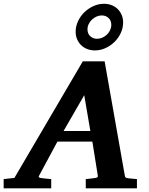

<svg xmlns="http://www.w3.org/2000/svg" viewBox="-73 -1019 808 1039"><path d="M382.8 -503.9 271 -310.1H416ZM391.1 0V-49.8Q398.9 -50.8 407 -51.5Q415 -52.2 421.9 -53.2Q429.7 -54.2 437 -55.2Q446.8 -56.2 452.1 -58.6Q457.5 -61 456.1 -69.8L426.8 -252.9H237.8L139.2 -69.8Q134.3 -62.5 138.2 -59.3Q142.1 -56.2 151.9 -55.2Q159.7 -54.2 168.5 -53.2Q175.8 -52.2 185.1 -51.5Q194.3 -50.8 204.1 -49.8V0H-53.2V-49.8L4.9 -56.2L375 -687H493.2L602.1 -70.8Q603.5 -61 607.2 -58.3Q610.8 -55.7 622.1 -54.2Q628.9 -53.7 636.7 -52.7Q643.6 -51.8 651.6 -51.3Q659.7 -50.8 668 -49.8V0ZM529.3 -884.3Q529.3 -907.2 514.6 -921.4Q500 -935.5 477.5 -935.5Q462.9 -935.5 449 -929.2Q435.1 -922.9 424.3 -912.6Q413.6 -902.3 407 -888.7Q400.4 -875 400.4 -860.4Q400.4 -837.4 415.3 -823.2Q430.2 -809.1 452.1 -809.1Q467.3 -809.1 481.2 -815.4Q495.1 -821.8 505.9 -832Q516.6 -842.3 522.9 -856Q529.3 -869.6 529.3 -884.3ZM593.3 -897.5Q593.3 -867.2 580.3 -839.8Q567.4 -812.5 546.1 -791.7Q524.9 -771 497.3 -758.5Q469.7 -746.1 440.4 -746.1Q418.5 -746.1 399.4 -753.4Q380.4 -760.7 366.5 -774.2Q352.5 -787.6 344.5 -806.2Q336.4 -824.7 336.4 -847.2Q336.4 -877 349.4 -904.5Q362.3 -932.1 383.8 -952.9Q405.3 -973.6 432.9 -986.1Q460.4 -998.5 490.2 -998.5Q512.2 -998.5 531.2 -991Q550.3 -983.4 564 -970Q577.6 -956.5 585.4 -938Q593.3 -919.4 593.3 -897.5Z"/></svg>

Font: Charis SIL Am
Style: Bold Italic
Weight: 700
Italic angle: -11°
Foundry: SIL International
Version: Version 5.000